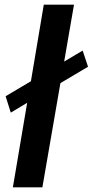

<svg xmlns="http://www.w3.org/2000/svg" viewBox="-20 -800 396 820"><path d="M26 -319 4 -389 112 -453 167 -780H296L254 -537L333 -584L356 -515L238 -445L161 0H35L96 -361Z"/></svg>

Font: Von Semi
Style: Italic
Weight: 600
Version: Version 4.000; ttfautohint (v1.8.4.7-5d5b)